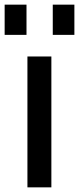

<svg xmlns="http://www.w3.org/2000/svg" viewBox="-47 -806 340 826"><path d="M71 0V-563H174V0ZM-27 -656V-786H67V-656ZM180 -656V-786H273V-656Z"/></svg>

Font: BDO Grotesk
Style: Regular
Weight: 400
Designer: Deni Anggara
Foundry: Lokal Container
Version: Version 2.000